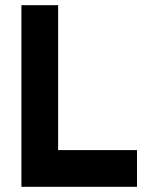

<svg xmlns="http://www.w3.org/2000/svg" viewBox="-20 -720 586 740"><path d="M62.5 0V-700H204V-141.5H508V0ZM133.5 -71H440H133.5V-629.5Z"/></svg>

Font: Tourney Thin Black
Style: Regular
Weight: 900
Version: Version 1.015